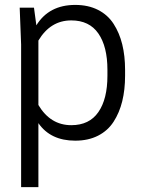

<svg xmlns="http://www.w3.org/2000/svg" viewBox="-20 -561 577 781"><path d="M286.1 11.2Q185.5 11.2 136.2 -60.1V200.2H65.9V-379.9L60.1 -529.8H118.2L127.9 -458Q179.2 -541 286.1 -541Q338.9 -541 378.7 -520.8Q418.5 -500.5 442.1 -463.9Q465.8 -427.2 477.3 -380.4Q488.8 -333.5 488.8 -276.9V-252.9Q488.8 -196.3 477.3 -149.4Q465.8 -102.5 442.1 -65.9Q418.5 -29.3 378.7 -9Q338.9 11.2 286.1 11.2ZM136.2 -396V-133.8Q185.1 -51.8 270 -51.8Q343.3 -51.8 380.1 -105Q417 -158.2 417 -252.9V-276.9Q417 -371.6 380.1 -424.8Q343.3 -478 270 -478Q185.1 -478 136.2 -396Z"/></svg>

Font: Cooper Hewitt
Style: Book
Weight: 705
Designer: Village Type and Design LLC
Foundry: Cooper Hewitt Smithsonian Design Museum
Version: 1.000